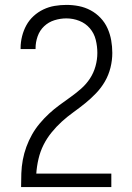

<svg xmlns="http://www.w3.org/2000/svg" viewBox="-20 -763 540 783"><path d="M66 0V-1Q66 -29 67 -56.5Q68 -84 73 -111Q78 -138 87.5 -164Q97 -190 110.5 -214Q124 -238 142 -259.5Q160 -281 180 -299.5Q200 -318 222.5 -334.5Q245 -351 267.5 -367Q290 -383 311 -401.5Q332 -420 347 -443Q362 -466 369.5 -493Q377 -520 377 -547Q377 -574 370.5 -600.5Q364 -627 346.5 -647.5Q329 -668 303.5 -678Q278 -688 251 -688Q226 -688 202 -680.5Q178 -673 160 -656Q142 -639 133.5 -615Q125 -591 125 -566Q125 -565 125 -564.5Q125 -564 125 -563H64Q64 -564 64 -565Q64 -566 64 -567Q64 -591 70 -615Q76 -639 87.5 -660Q99 -681 117 -697.5Q135 -714 157 -724.5Q179 -735 203 -739Q227 -743 251 -743Q277 -743 302 -738Q327 -733 349.5 -721Q372 -709 390 -690Q408 -671 418.5 -647.5Q429 -624 433.5 -598.5Q438 -573 438 -547Q438 -517 430.5 -487Q423 -457 408 -431Q393 -405 372 -383Q351 -361 327.5 -342Q304 -323 279 -305Q254 -287 232 -267Q210 -247 190.5 -223Q171 -199 157.5 -172Q144 -145 137 -115Q130 -85 128 -55H434V0Z"/></svg>

Font: Iosevka Term Light
Style: Regular
Weight: 300
Monospace: yes
Designer: Belleve Invis
Foundry: Belleve Invis
Version: Version 9.0.1; ttfautohint (v1.8.3)